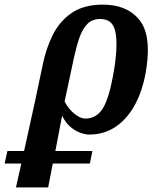

<svg xmlns="http://www.w3.org/2000/svg" viewBox="-125 -569 698 829"><path d="M-105 137 -93 83H-21L25 -126L59 -287Q73 -358 102.5 -417.5Q132 -477 184.5 -513Q237 -549 319 -549Q422 -549 475 -485.5Q528 -422 508 -281Q496 -193 463 -127Q430 -61 378.5 -24.5Q327 12 260 12Q245 12 224 5Q203 -2 181.5 -19Q160 -36 144 -68H143L114 83H274L263 137H103L83 240H-56L-33 137ZM243 -57Q297 -57 325 -111.5Q353 -166 372 -297Q384 -390 371.5 -438.5Q359 -487 308 -487Q273 -487 252 -465.5Q231 -444 218 -406.5Q205 -369 195 -323L154 -131Q170 -99 196 -78Q222 -57 243 -57Z"/></svg>

Font: Noto Serif Condensed
Style: Bold Italic
Weight: 700
Width: 3
Italic angle: -12°
Designer: Monotype Design Team
Foundry: Monotype Imaging Inc.
Version: Version 2.014